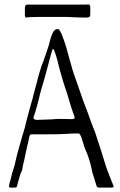

<svg xmlns="http://www.w3.org/2000/svg" viewBox="-20 -852 547 872"><path d="M379 -832Q386 -832 388 -828Q390 -824 390 -815V-785Q390 -778 386 -775Q382 -772 368 -772L332 -773Q298 -775 284 -775H152Q106 -775 101 -772Q96 -772 94.5 -775Q93 -778 93 -785V-812Q93 -822 95.5 -826.5Q98 -831 104 -831H372ZM496 -4Q496 0 485 0H429Q425 0 422.5 -1.5Q420 -3 418 -9Q414 -20 407 -45Q398 -70 395 -90Q392 -105 385.5 -126Q379 -147 374 -158Q365 -177 358 -201L349 -230Q344 -241 341.5 -243.5Q339 -246 333 -246Q312 -246 302 -245L259 -243Q251 -242 185 -242H124H122Q116 -242 113 -231L111 -221L107 -202Q105 -197 94 -144Q91 -127 84 -100Q82 -80 75 -67Q73 -64 70 -53Q67 -42 65 -35Q62 -27 58 -9Q57 -8 56 -4.5Q55 -1 53 -0.5Q51 0 47 0H27Q18 0 22 -13Q22 -16 23 -18Q23 -20 24 -23Q25 -26 27 -32L36 -69Q38 -75 43 -90Q48 -105 50 -118Q55 -142 69 -191L77 -219Q96 -281 101 -306L115 -359Q125 -392 127 -401Q134 -431 147 -476L154 -504L160 -525Q170 -559 177 -574Q179 -580 191.5 -615.5Q204 -651 208 -672Q215 -696 222.5 -708Q230 -720 243 -720Q248 -720 253 -711Q258 -702 263 -689Q268 -676 270 -670Q278 -651 298 -575L306 -547Q307 -539 339 -449L358 -394L376 -347Q404 -268 412 -251Q447 -145 453 -123Q460 -97 475.5 -58Q491 -19 493 -14Q496 -7 496 -4ZM319 -318Q319 -323 312 -340Q306 -355 294 -396Q285 -429 276 -453Q266 -483 254.5 -524Q243 -565 241 -577Q226 -630 221 -630Q218 -630 211 -603L205 -581Q198 -554 187 -513.5Q176 -473 167 -445Q161 -419 150.5 -379.5Q140 -340 134 -325Q132 -319 132 -318Q132 -311 138.5 -309Q145 -307 151.5 -307.5Q158 -308 160 -308L218 -310Q230 -312 252 -312L306 -311Q319 -311 319 -318Z"/></svg>

Font: Barrio
Style: Regular
Weight: 400
Designer: Pablo Cosgaya & Sergio Jimenez
Foundry: Pablo Cosgaya & Sergio Jimenez
Version: Version 1.005